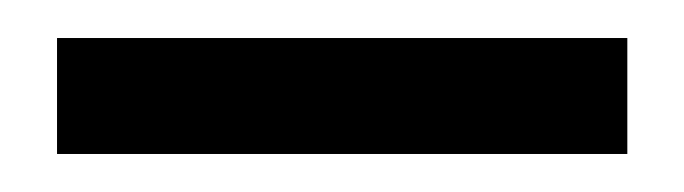

<svg xmlns="http://www.w3.org/2000/svg" viewBox="-20 -681 360 101"><path d="M10 -661H310V-600H10Z"/></svg>

Font: Tilda Sans
Style: Regular
Weight: 400
Designer: ParaType Ltd
Foundry: ParaType Ltd
Version: Version 1.002W